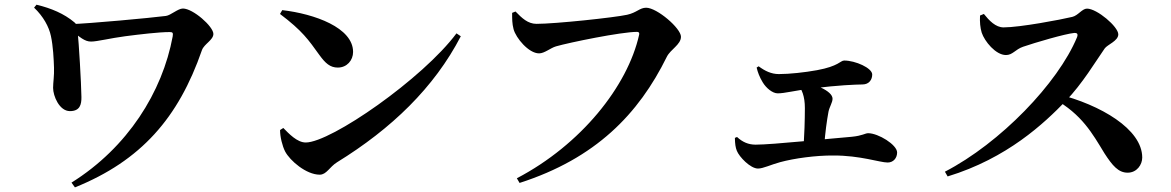

<svg xmlns="http://www.w3.org/2000/svg" viewBox="-20 -747 4990 818"><path d="M284.6 31 299.2 51.4C581 -62.4 740.4 -245 840.3 -533.3C849.4 -559.5 889.1 -576.4 889.1 -602.4C889.1 -634.2 802.3 -710.7 759.3 -710.7C738 -710.7 707.7 -681.8 686.8 -679.1C619.3 -670.5 362.5 -646.7 280.2 -644.1L279.4 -620.9C321.1 -588 340.7 -569.9 368 -569.9C393.9 -569.9 451.7 -584.6 513.5 -592.6C575.2 -600.6 657.3 -610.4 702.8 -610.4C715.9 -610.4 718.2 -607.2 715.7 -591.7C671.9 -355.1 524 -118.6 284.6 31ZM277.9 -273.6C320.6 -273.6 327.4 -301.5 326.9 -333.9C326.1 -393.3 315.8 -567.1 310.7 -613C309.9 -622.1 312.3 -639.1 297 -651.8C253 -688.8 198.2 -711.9 135.4 -727L125.2 -714.4C164.6 -677.1 188.6 -632.9 196.9 -593.7C206.4 -550.2 208.9 -494.6 210.1 -458.7C211.4 -424.4 206.2 -396 206.2 -372.6C206.2 -338.1 232.9 -273.6 277.9 -273.6Z M1342.1 -2.8C1371.3 -2.8 1383.8 -35.8 1416 -55.7C1647.5 -198.4 1829.7 -373.5 1943.2 -592.5L1924.8 -604.9C1781.3 -412.1 1389.8 -139.9 1282.5 -139.9C1245.9 -139.9 1210.5 -177.9 1187 -201.8L1173.2 -193C1173 -164.4 1182.8 -125.2 1194.7 -101.7C1215.4 -62.3 1284.8 -2.8 1342.1 -2.8ZM1419.2 -459.1C1457.8 -459.1 1484.3 -489.8 1484.3 -525.7C1484.3 -629.2 1320.1 -687.8 1182.5 -703.9L1172.9 -687.5C1268.8 -615.1 1293.6 -578.1 1341.1 -512.2C1366.4 -477.4 1386.6 -459.1 1419.2 -459.1Z M2182 12.5 2193.6 32.4C2517.8 -71.9 2700.6 -260.8 2820.8 -504.8C2836.7 -537 2881.2 -556.7 2881.2 -590.5C2881.2 -626.4 2779.2 -714.1 2732.9 -714.1C2705.3 -714.1 2693 -693.2 2651.8 -684.1C2598.1 -672.2 2345.8 -645.4 2265.9 -645.4C2228.8 -645.4 2203.6 -669.9 2176.3 -698L2161.9 -692.2C2162 -665.7 2161.6 -647.3 2168 -622.7C2178 -585.2 2232.3 -519.6 2276.7 -519.6C2299.8 -519.6 2325.6 -542.8 2348.8 -549.5C2405.8 -565.9 2626.5 -611.2 2694.1 -611.2C2701 -611.2 2705 -607.7 2703 -599.2C2654.2 -379.6 2455 -130.3 2182 12.5Z M3209.3 -28.9C3231.6 -28.9 3264.3 -45.5 3304 -56.2C3364.2 -72.5 3456.1 -85.1 3530.3 -84.5C3645.2 -84.9 3728.5 -54.6 3761.8 -54.6C3786.1 -54.6 3802.1 -73.7 3802.1 -97.4C3802.1 -130.2 3721.9 -179.5 3678.8 -179.5C3665.4 -179.5 3655.4 -168.8 3608.1 -164.2C3517.8 -157 3272.2 -130.7 3199.2 -130.7C3168.1 -130.7 3143.1 -141.9 3120.1 -163.4L3110.9 -159.5C3111.5 -133.2 3113.5 -119.1 3119.2 -104.7C3129.4 -78.5 3177.1 -28.9 3209.3 -28.9ZM3403.6 -120.5 3491.4 -124.4C3495.5 -182.4 3502.8 -233.4 3509.7 -271.1C3513.9 -291.8 3527 -310.4 3527 -326.4C3527 -361.1 3443.6 -392.7 3383.8 -400.8L3377.4 -390C3396.7 -366.2 3409.1 -336.8 3409.1 -286.3C3409.1 -235.7 3406.8 -169.7 3403.6 -120.5ZM3293.3 -349.3C3323.8 -349.3 3363.4 -361 3439.4 -370.2C3555 -384.5 3621.7 -386.5 3654.4 -387.2C3683.9 -387.2 3696 -409.1 3696 -429.6C3696 -457.3 3623.9 -489.1 3576.7 -489.1C3560.1 -489.1 3553.9 -465 3460.9 -448C3408.4 -438.4 3343.2 -431.4 3298.2 -431.4C3265.8 -431.4 3238.4 -445 3212.2 -464.6L3203.6 -459.2C3207.9 -440 3216.1 -418.3 3229.3 -396.6C3244 -371.9 3271.2 -349.3 3293.3 -349.3Z M4005.7 -15.5 4017.3 4.7C4271.5 -72.7 4429.3 -222.4 4520.1 -316.4C4592 -391 4648.5 -486.3 4686.2 -540.2C4697.7 -557 4744.4 -572.3 4744.4 -600.7C4744.4 -633.3 4653.6 -710.3 4611.1 -710.3C4590.3 -710.3 4573 -680.7 4548.2 -675C4500.4 -663.4 4325.1 -630.3 4255.6 -630.3C4221.9 -630.3 4194.5 -659.1 4171.7 -687.6L4155.3 -680.8C4153.9 -653.5 4156.1 -628.4 4162.5 -607.8C4174.5 -571.4 4221.8 -512.5 4265.9 -512.5C4294.5 -512.5 4305.7 -536.6 4338.9 -547.9C4389.1 -565.1 4517 -602.9 4557.2 -606.7C4568.2 -607.2 4574.2 -603 4568.5 -588.1C4487.3 -392.5 4241.4 -137.5 4005.7 -15.5ZM4784.2 -11.3C4823.6 -11.3 4846.4 -45.4 4846.4 -75.8C4846.4 -197.2 4668.1 -300.5 4486.1 -346.3L4470.2 -326.4C4589.7 -259.1 4633.4 -179.2 4685.4 -93.9C4719.4 -41.4 4744.7 -11.3 4784.2 -11.3Z"/></svg>

Font: Source Han Serif TW VF
Style: Regular
Weight: 250
Designer: Ryoko NISHIZUKA 西塚涼子 (kana & ideographs); Frank Grießhammer (Latin, Greek & Cyrillic); Wenlong ZHANG 张文龙 (bopomofo); San
Foundry: Adobe
Version: Version 2.002;hotconv 1.1.0;makeotfexe 2.6.0